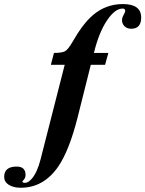

<svg xmlns="http://www.w3.org/2000/svg" viewBox="-180 -697 707 934"><path d="M506.8 -611.8Q506.8 -557.1 458 -557.1Q437.5 -557.1 424.8 -570.3Q413.6 -582 413.6 -599.1Q413.6 -610.8 421.4 -624.5Q429.2 -638.2 429.2 -643.6Q429.2 -655.3 416.5 -655.3Q379.4 -655.3 340.8 -598.1Q300.8 -538.6 276.9 -439.5H347.2L331.1 -381.8H261.7L197.3 -125Q157.2 33.7 104 112.3Q32.7 216.3 -79.1 216.3Q-115.2 216.3 -137.5 201.9Q-159.7 187.5 -159.7 163.6Q-159.7 113.3 -99.1 113.3Q-55.7 113.3 -55.7 153.8Q-55.7 167 -63.5 176.3Q-71.3 185.5 -71.3 185.5Q-71.3 192.4 -57.6 192.4Q-43 192.4 -25.4 172.4Q1 142.1 17.1 79.1L134.8 -381.8H67.4L82.5 -439.5Q122.1 -439.5 136.7 -448Q151.4 -456.5 172.4 -492.7Q223.1 -581.5 271 -622.6Q334.5 -677.2 417.5 -677.2Q506.8 -677.2 506.8 -611.8Z"/></svg>

Font: Dai Banna SIL Book
Style: BoldOblique
Weight: 700
Italic angle: -11°
Designer: Victor Gaultney
Foundry: SIL International
Version: Version 2.000